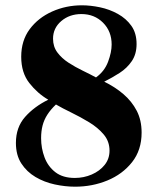

<svg xmlns="http://www.w3.org/2000/svg" viewBox="-20 -692 604 724"><path d="M263 12Q226 12 186.5 3.5Q147 -5 114 -24.5Q81 -44 60.5 -75.5Q40 -107 40 -153Q40 -212 74.5 -251Q109 -290 162 -316Q121 -340 90.5 -379Q60 -418 60 -478Q60 -539 92 -582Q124 -625 176.5 -648.5Q229 -672 289 -672Q321 -672 357 -664.5Q393 -657 424.5 -639.5Q456 -622 475.5 -594.5Q495 -567 495 -526Q495 -488 477 -461.5Q459 -435 431 -417Q403 -399 373 -384Q414 -364 445.5 -337Q477 -310 495.5 -274.5Q514 -239 514 -192Q514 -126 478 -80.5Q442 -35 385 -11.5Q328 12 263 12ZM262 -21Q296 -21 326 -34Q356 -47 374.5 -70Q393 -93 393 -124Q393 -159 371 -185Q349 -211 316 -231Q283 -251 249 -267.5Q215 -284 191 -298Q171 -279 158.5 -259.5Q146 -240 140.5 -218.5Q135 -197 135 -171Q135 -133 148 -98.5Q161 -64 189 -42.5Q217 -21 262 -21ZM342 -400Q374 -423 387.5 -459Q401 -495 401 -524Q401 -574 368.5 -606.5Q336 -639 287 -639Q242 -639 211 -612.5Q180 -586 180 -546Q180 -516 196.5 -494Q213 -472 238.5 -455.5Q264 -439 292 -425.5Q320 -412 342 -400Z"/></svg>

Font: Frank Ruhl Libre Black
Style: Regular
Weight: 900
Designer: Yanek Iontef
Foundry: Fontef
Version: Version 6.004